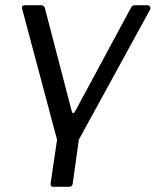

<svg xmlns="http://www.w3.org/2000/svg" viewBox="-20 -550 596 735"><path d="M183.2 165Q172.2 165 173.7 152.4L198.4 -15.2L64.6 -516.9Q61.9 -530 75.1 -530H137.5Q143.6 -530 147.7 -526.2Q151.8 -522.4 152.4 -516.6L254.8 -123.9Q258.8 -108.5 269.3 -127L482 -521.5Q484.8 -526.9 488.3 -528.4Q491.7 -530 497.1 -530H543.9Q550.8 -530 554.1 -524.5Q557.5 -519 554.6 -513.4L281.7 -15.1L258.5 152.2Q256.9 165 244.7 165Z"/></svg>

Font: Libre Franklin Thin
Style: Italic
Weight: 100
Italic angle: -8°
Designer: Pablo Impallari, Rodrigo Fuenzalida, Nhung Nguyen
Foundry: Impallari Type
Version: Version 3.000